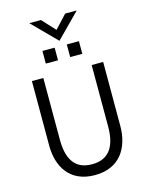

<svg xmlns="http://www.w3.org/2000/svg" viewBox="-152 -1151 965 1253"><g transform="rotate(-15 331.0 -524.5)"><path d="M332.5 -897 492.7 -1059.1H414.6L332.5 -970.7L251 -1059.1H171.9ZM208 -776.4H290.5V-861.8H208ZM372.6 -776.4H454.6V-861.8H372.6ZM330.6 9.8C502 9.8 572.3 -114.3 572.3 -257.8V-689.9H494.6V-274.9C494.6 -155.8 456.1 -63.5 330.6 -63.5C205.1 -63.5 168 -155.8 168 -274.9V-689.9H90.8V-252.9C90.8 -114.3 159.2 9.8 330.6 9.8Z"/></g></svg>

Font: HK Grotesk
Style: Regular
Weight: 400
Designer: Alfredo Marco Pradil and Stefan Peev
Foundry: Hanken Design Co.
Version: Version 1.045;PS 001.045;hotconv 1.0.88;makeotf.lib2.5.64775